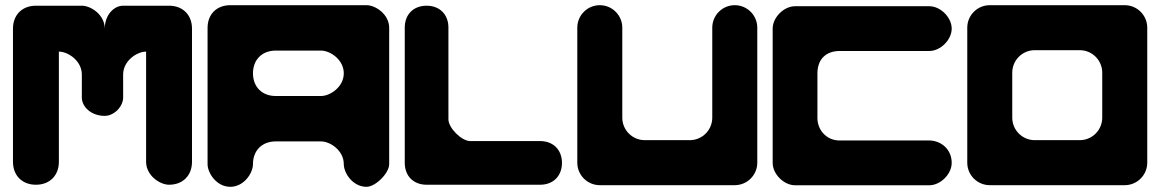

<svg xmlns="http://www.w3.org/2000/svg" viewBox="-20 -714 4471 740"><path d="M206.9 -515.1C242.3 -515.1 295.4 -479.7 295.4 -426.6V-338.2C295.4 -302.8 330.8 -267.4 383.8 -267.4C419.2 -267.4 454.6 -302.8 454.6 -338.2V-426.6C454.6 -479.7 507.7 -515.1 543.1 -515.1V-90.5C543.1 -37.4 596.2 -2 631.5 -2C684.6 -2 720 -37.4 720 -90.5V-603.5C720 -656.6 684.6 -692 631.5 -692H454.6C419.2 -692 383.8 -656.6 383.8 -603.5C383.8 -656.6 330.8 -692 295.4 -692H118.5C65.4 -692 30 -656.6 30 -603.5V-90.5C30 -37.4 65.4 -2 118.5 -2C171.5 -2 206.9 -37.4 206.9 -90.5Z M955 -81.5C955 -134 990 -169 1042.5 -169H1217.5C1252.5 -169 1305 -134 1305 -81.5C1305 -46.5 1340 6 1392.5 6C1427.5 6 1480 -46.5 1480 -81.5V-606.5C1480 -659 1427.5 -694 1392.5 -694H867.5C815 -694 780 -659 780 -606.5V-81.5C780 -46.5 815 6 867.5 6C920 6 955 -46.5 955 -81.5ZM1217.5 -344H1042.5C990 -344 955 -379 955 -431.5C955 -484 990 -519 1042.5 -519H1217.5C1252.5 -519 1305 -484 1305 -431.5C1305 -379 1252.5 -344 1217.5 -344Z M1624.1 -2H2061.7C2112.2 -2 2145.9 -35.7 2145.9 -86.1C2145.9 -136.6 2112.2 -170.3 2061.7 -170.3H1792.4C1758.8 -170.3 1708.3 -220.8 1708.3 -254.4V-607.9C1708.3 -658.3 1674.6 -692 1624.1 -692C1573.7 -692 1540 -658.3 1540 -607.9V-86.1C1540 -35.7 1573.7 -2 1624.1 -2Z M2378.4 -607.3C2378.4 -655.2 2339.6 -694 2291.7 -694C2243.8 -694 2205 -655.2 2205 -607.3V-87C2205 -39.2 2243.8 -0.3 2291.7 -0.3H2811.9C2859.8 -0.3 2898.7 -39.2 2898.7 -87V-607.3C2898.7 -655.2 2859.8 -694 2811.9 -694C2764.1 -694 2725.2 -655.2 2725.2 -607.3V-260.5C2725.2 -212.6 2686.4 -173.8 2638.5 -173.8H2465.1C2417.2 -173.8 2378.4 -212.6 2378.4 -260.5Z M3044.2 -690C3001.1 -690 2958 -646.9 2958 -603.8V-86.2C2958 -43.1 3001.1 0 3044.2 0H3561.8C3604.9 0 3648 -43.1 3648 -86.2C3648 -140.2 3604.9 -172.5 3561.8 -172.5H3216.8C3162.8 -172.5 3130.5 -215.6 3130.5 -258.8V-431.2C3130.5 -485.2 3162.8 -517.5 3216.8 -517.5H3561.8C3604.9 -517.5 3648 -560.6 3648 -603.8C3648 -646.9 3604.9 -690 3561.8 -690Z M3794.7 -0.3H4314.9C4362.8 -0.3 4401.7 -39.2 4401.7 -87V-607.3C4401.7 -655.2 4362.8 -694 4314.9 -694H3794.7C3746.8 -694 3708 -655.2 3708 -607.3V-87C3708 -39.2 3746.8 -0.3 3794.7 -0.3ZM4228.2 -260.5C4228.2 -212.6 4189.4 -173.8 4141.5 -173.8H3968.1C3920.2 -173.8 3881.4 -212.6 3881.4 -260.5V-433.9C3881.4 -481.8 3920.2 -520.6 3968.1 -520.6H4141.5C4189.4 -520.6 4228.2 -481.8 4228.2 -433.9Z"/></svg>

Font: OpenLukyanov
Style: Regular
Weight: 400
Designer: Michail Lukyanov
Foundry: book-let.ru
Version: Version 2.1